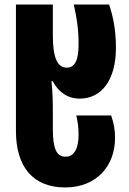

<svg xmlns="http://www.w3.org/2000/svg" viewBox="-20 -573 567 843"><path d="M266 250C406 250 485 153 485 34C485 -1 481 -29 468 -66H315C321 -39 325 -15 325 19C325 71 310 115 268 115C228 115 212 80 212 -8V-73C212 -130 211 -168 206 -217H211C237 -169 276 -140 330 -140C426 -140 489 -222 489 -363C489 -441 477 -500 459 -553H304C318 -490 325 -444 325 -380C325 -310 310 -276 273 -276C231 -276 212 -322 212 -417V-553H50V2C50 161 126 250 266 250Z"/></svg>

Font: Noto Sans Georgian ExtraCondensed Black
Style: Regular
Weight: 900
Width: 2
Designer: Monotype Design Team, Akaki Razmadze
Foundry: Google LLC
Version: Version 2.005